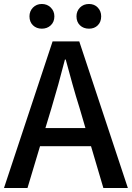

<svg xmlns="http://www.w3.org/2000/svg" viewBox="-20 -944 662 964"><path d="M244 -736H378L622 0H499L437 -210H181L118 0H0ZM208 -301H409L380 -400Q361 -460 344 -521Q327 -582 310 -645H306Q290 -582 273 -521Q256 -460 238 -400ZM190 -800Q163 -800 145.5 -817Q128 -834 128 -862Q128 -888 145.5 -906Q163 -924 190 -924Q217 -924 235 -906Q253 -888 253 -862Q253 -834 235 -817Q217 -800 190 -800ZM364 -862Q364 -888 381.5 -906Q399 -924 427 -924Q454 -924 471 -906Q488 -888 488 -862Q488 -834 471 -817Q454 -800 427 -800Q399 -800 381.5 -817Q364 -834 364 -862Z"/></svg>

Font: Kinto Sans Med
Style: Regular
Weight: 500
Designer: Authors: Ryoko NISHIZUKA  (kana & ideographs); Paul D. Hunt (Latin, Greek & Cyrillic); Wenlong ZHANG  (bopomofo); Sandol
Foundry: Adobe Systems Incorporated, ookami Inc.
Version: Version 0.001